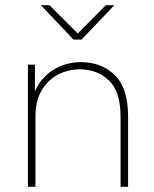

<svg xmlns="http://www.w3.org/2000/svg" viewBox="-20 -722 595 742"><path d="M88 0V-472H115V-348H107Q119 -385 139.5 -410.5Q160 -436 186 -452Q212 -468 239.5 -475Q267 -482 292 -482Q372 -482 423.5 -432Q475 -382 475 -272V0H446V-270Q446 -368 401 -411Q356 -454 289 -454Q243 -454 204 -433.5Q165 -413 141 -372.5Q117 -332 117 -271V0ZM264 -569 138 -702H171L289 -584H272L389 -702H422L295 -569Z"/></svg>

Font: SUSE Thin
Style: Regular
Weight: 250
Designer: Rene Bieder
Foundry: SUSE
Version: Version 1.000